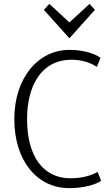

<svg xmlns="http://www.w3.org/2000/svg" viewBox="-20 -961 580 993"><path d="M338 12C419 12 480 -9 503 -26L485 -72C455 -55 410 -39 344 -39C203 -39 120 -153 120 -345C120 -512 190 -652 350 -652C410 -652 454 -633 481 -615L500 -662C475 -680 421 -703 339 -703C178 -703 54 -559 54 -345C54 -129 172 12 338 12ZM339 -763 471 -910 443 -941 339 -845 235 -941 207 -910Z"/></svg>

Font: Repo Light
Style: Regular
Weight: 300
Designer: Stefan Peev
Foundry: Context Ltd
Version: Version 001.502